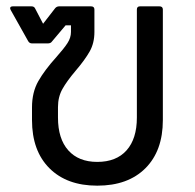

<svg xmlns="http://www.w3.org/2000/svg" viewBox="-20 -575 614 606"><path d="M483 -555Q494 -555 494 -545V-196Q494 -99 439 -44Q384 11 287 11Q191 11 136 -44Q81 -99 81 -196V-236Q81 -284 101 -319Q121 -354 158 -395Q182 -422 193 -439Q204 -456 204 -474V-495H187L144 -444Q140 -438 131 -438H81Q73 -438 69 -445L14 -543Q12 -547 12 -549Q12 -555 21 -555H79Q88 -555 91 -548L116 -500L154 -549Q159 -555 167 -555H267Q278 -555 278 -545V-474Q278 -439 263 -412.5Q248 -386 219 -352Q191 -319 177 -294Q163 -269 163 -237V-204Q163 -137 195.5 -100.5Q228 -64 287 -64Q347 -64 379.5 -100.5Q412 -137 412 -204V-545Q412 -555 422 -555Z"/></svg>

Font: LINE Seed Sans TH
Style: Regular
Weight: 400
Designer: Dalton Maag Ltd | Thai characters by Cadson Demak Co.,Ltd.
Foundry: Dalton Maag Ltd
Version: Version 1.002